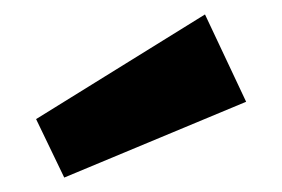

<svg xmlns="http://www.w3.org/2000/svg" viewBox="-20 -855 391 266"><path d="M69 -609 321 -714 264 -835 30 -690Z"/></svg>

Font: Fira Sans OT
Style: Bold Italic
Weight: 700
Italic angle: -8°
Designer: Carrois Corporate & Edenspiekermann
Foundry: Carrois Corporate GbR & Edenspiekermann AG
Version: Version 2.001